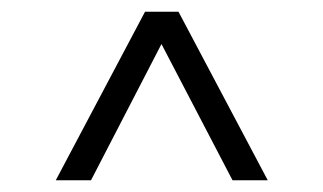

<svg xmlns="http://www.w3.org/2000/svg" viewBox="-20 -532 550 327"><path d="M75 -225 227 -512H284L436 -225H376L255 -457L135 -225Z"/></svg>

Font: Mate SC
Style: Regular
Weight: 400
Designer: Eduardo Rodriguez Tunni
Foundry: Eduardo Rodriguez Tunni
Version: Version 1.003; ttfautohint (v1.8.4.7-5d5b);gftools[0.9.24]